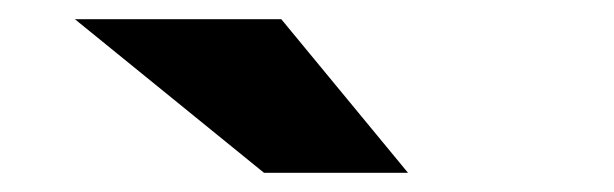

<svg xmlns="http://www.w3.org/2000/svg" viewBox="-20 -787 640 200"><path d="M58 -767H273L405 -607H255Z"/></svg>

Font: Montserrat Alternates Black
Style: Regular
Weight: 900
Designer: Julieta Ulanovsky
Foundry: Julieta Ulanovsky
Version: Version 7.200